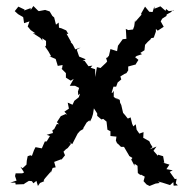

<svg xmlns="http://www.w3.org/2000/svg" viewBox="-20 -610 637 638"><path d="M353 -301 351 -302 357 -322H366L371 -336L383 -346L380 -356L393 -364L400 -367L406 -376V-389L428 -395H430L440 -411L429 -420L434 -424L452 -430L446 -434L460 -443L462 -461L471 -471L480 -479L482 -483L491 -485L498 -505V-514L504 -508L524 -521L514 -539L519 -548L533 -557L534 -562L547 -569L556 -577L557 -575L541 -573L532 -580L530 -574L513 -589L493 -581V-589L487 -570L476 -571L462 -588L449 -565L450 -561L429 -537V-545L426 -523L422 -512L406 -510L398 -514L399 -500L400 -481L391 -480H388L372 -458L369 -440L347 -447L342 -425L335 -417L332 -419L336 -406L333 -402L314 -384L302 -387L300 -375L297 -354L296 -380L281 -385L287 -392L274 -390L261 -408L254 -407L265 -413L243 -422L235 -445L248 -452L230 -446L222 -462L215 -470L216 -471L201 -498L207 -497L200 -509L184 -516L176 -518L175 -535L166 -528L160 -552L154 -557L145 -572L130 -577L109 -573L106 -575L91 -590L82 -577V-583L60 -575L62 -578L41 -588L29 -573L40 -563C46 -560 51 -556 57 -553L58 -547L60 -533L78 -539L72 -522L82 -510L98 -499L89 -500L114 -484L121 -475L120 -483L133 -474V-459L130 -455L141 -439L150 -423H144L165 -414L172 -391L188 -394L186 -381L181 -385L199 -367V-352L215 -342L225 -348L212 -325H229L243 -318L239 -306L240 -294L246 -299L242 -287L227 -275L221 -262L205 -269L209 -249L194 -239L203 -229L198 -231L182 -224L169 -204L176 -197L169 -198L160 -181L154 -177L156 -168L135 -162L146 -158L135 -140H129C126 -132 122 -125 119 -117L98 -121L93 -111L86 -92L81 -94L72 -91L69 -76L68 -63L55 -51L48 -56L60 -37L54 -34H32L30 -25L35 -10L14 -3H31L32 3L59 2L63 -1L76 -9L86 -8L91 -1L101 -9L106 8L113 -2L127 -8L125 -11L130 -18L150 -41L148 -33L155 -52L165 -54L160 -72L184 -81V-79L196 -94L191 -106L199 -114L205 -118L216 -132L209 -139L220 -131C226 -143 232 -155 238 -166L246 -175L258 -182L256 -183L268 -203L277 -210L279 -206L285 -218L289 -231L292 -250L303 -233V-225L317 -213L323 -215L334 -206L337 -179L347 -174V-158L367 -156L365 -143L369 -134L372 -132L382 -122H392C398 -112 403 -103 409 -93V-92L420 -85L416 -80L427 -59V-66L437 -59L438 -35L447 -28L448 -30L461 -23L457 -8L467 3L477 8L497 0L511 -2L505 -7L520 -3C528 0 537 2 545 5L556 -5L557 7L571 6L564 -1L567 -16L561 -15L544 -39L554 -44L533 -48L543 -63L520 -70L526 -69L522 -91L505 -96V-92L490 -109L500 -123L478 -114L487 -121L480 -132L476 -141L456 -152L457 -171L443 -166L434 -179L431 -197L423 -190L419 -199L414 -220L405 -216L403 -218L396 -227L389 -235L383 -261L379 -269L378 -278L364 -285L373 -277L358 -288V-308Z"/></svg>

Font: Charger Distortion
Style: 1
Weight: 400
Designer: Jasper
Foundry: Cannot Into Space Fonts
Version: Version 0.98